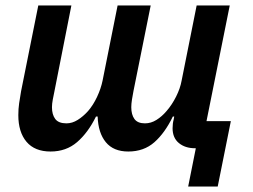

<svg xmlns="http://www.w3.org/2000/svg" viewBox="-20 -542 925 702"><path d="M696 0H693Q657 0 634 -19Q611 -38 611 -73Q611 -81 612 -89.5Q613 -98 615 -105L617 -116H612Q583 -56 544.5 -22Q506 12 449 12Q395 12 367 -22Q339 -56 337 -116H331Q302 -57 262 -22.5Q222 12 165 12Q107 12 77 -23.5Q47 -59 47 -121Q47 -144 50 -164.5Q53 -185 57 -208L120 -522H241L179 -208Q176 -194 173 -178Q170 -162 170 -150Q170 -123 182 -107Q194 -91 223 -91Q244 -91 264 -103.5Q284 -116 302 -136Q321 -158 335 -188Q349 -218 355 -247L410 -522H531L468 -209Q465 -194 462.5 -178Q460 -162 460 -150Q460 -123 471.5 -107Q483 -91 510 -91Q532 -91 552 -103.5Q572 -116 589 -136Q609 -159 624 -189Q639 -219 644 -247L699 -522H820L735 -99H824L776 140H668Z"/></svg>

Font: IBM Plex Sans SmBld
Style: Italic
Weight: 600
Italic angle: -11°
Designer: Mike Abbink, Paul van der Laan, Pieter van Rosmalen
Foundry: Bold Monday
Version: Version 3.005